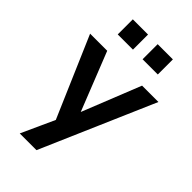

<svg xmlns="http://www.w3.org/2000/svg" viewBox="-268 -804 1071 1071"><g transform="rotate(45 267.5 -268.0)"><path d="M114 180 217 -46V17L-2 -491H133L282 -115H258L408 -491H537L246 180ZM306 -597V-716H426V-597ZM110 -597V-716H230V-597Z"/></g></svg>

Font: Nunito Sans 11pt
Style: Bold
Weight: 700
Version: Version 3.101;gftools[0.9.27]